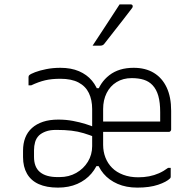

<svg xmlns="http://www.w3.org/2000/svg" viewBox="-20 -845 890 875"><path d="M255 -536Q304 -536 340 -520.5Q376 -505 399 -477.5Q422 -450 432 -413L413 -443H438L419 -413Q435 -469 478.5 -502.5Q522 -536 589 -536Q643 -536 681 -513Q719 -490 739.5 -446.5Q760 -403 760 -340Q760 -319 760 -297.5Q760 -276 760 -255Q760 -252 758.5 -249.5Q757 -247 755 -245.5Q753 -244 749 -244Q711 -244 673.5 -244Q636 -244 598 -244Q560 -244 522.5 -244Q485 -244 447 -244H437V-291Q471 -291 505 -291Q539 -291 573.5 -291Q608 -291 642 -291Q676 -291 710 -291Q710 -298 710 -305Q710 -312 710 -319.5Q710 -327 710 -334Q710 -378 701.5 -408Q693 -438 675 -457Q659 -474 635.5 -481.5Q612 -489 580 -489Q541 -489 511.5 -471Q482 -453 466 -421Q450 -389 450 -348V-185Q450 -154 460.5 -127Q471 -100 491 -80Q511 -60 541.5 -48.5Q572 -37 610 -37Q636 -37 659.5 -41.5Q683 -46 704.5 -55.5Q726 -65 746 -80H758Q758 -70 758 -60Q758 -50 758 -40Q758 -38 757.5 -36Q757 -34 755 -32Q739 -16 700.5 -3Q662 10 606 10Q555 10 516 -7Q477 -24 452 -53.5Q427 -83 417 -122L435 -88H412L433 -122Q422 -84 396.5 -54Q371 -24 332.5 -7Q294 10 244 10Q192 10 156.5 -6Q121 -22 103 -53.5Q85 -85 85 -129V-158Q85 -191 95 -217Q105 -243 125.5 -261.5Q146 -280 176 -290Q206 -300 246 -300Q281 -300 312.5 -294Q344 -288 369.5 -280Q395 -272 411 -265H418V-218Q388 -230 361.5 -238Q335 -246 305.5 -249.5Q276 -253 236 -253Q208 -253 189 -246Q170 -239 158 -228Q145 -215 140 -197.5Q135 -180 135 -160V-130Q135 -83 162.5 -60.5Q190 -38 242 -38H252Q294 -38 327.5 -57Q361 -76 380.5 -108Q400 -140 400 -179V-348Q400 -390 385 -421Q370 -452 338 -469Q306 -486 255 -486Q215 -486 185.5 -479Q156 -472 122 -456H110Q110 -466 110 -475Q110 -484 110 -494Q110 -497 111 -499Q112 -501 113 -502Q119 -508 140 -516Q161 -524 191 -530Q221 -536 255 -536ZM525 -825Q542 -825 551.5 -825Q561 -825 575 -825Q583 -825 584.5 -819Q586 -813 581 -807Q558 -777 539.5 -753Q521 -729 501.5 -704.5Q482 -680 455 -645Q453 -642 448.5 -639.5Q444 -637 438 -637Q428 -637 419.5 -637Q411 -637 402 -637Q422 -667 442.5 -698.5Q463 -730 484 -762Q505 -794 525 -825Z"/></svg>

Font: Recursive Light
Style: Regular
Weight: 300
Version: Version 1.085